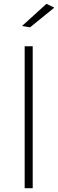

<svg xmlns="http://www.w3.org/2000/svg" viewBox="-20 -984 304 1004"><path d="M109 -742H151V0H109ZM223 -964 264 -944 137 -841 95 -848Z"/></svg>

Font: Montserrat arm2 ExtraLight
Style: Regular
Weight: 275
Designer: Julieta Ulanovsky
Foundry: Julieta Ulanovsky
Version: Version 6.000